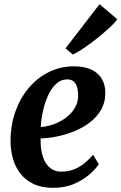

<svg xmlns="http://www.w3.org/2000/svg" viewBox="-20 -888 581 919"><path d="M453 -102Q439.5 -81 409.8 -54.5Q380 -28 336 -8.5Q292 11 234.5 11Q178.5 11 139.2 -8Q100 -27 76 -59.2Q52 -91.5 41.2 -131.5Q30.5 -171.5 30.5 -212.5Q30.5 -288.5 53.5 -353.5Q76.5 -418.5 117.5 -467Q158.5 -515.5 213.8 -543Q269 -570.5 333.5 -570.5Q385.5 -570.5 418.5 -554.2Q451.5 -538 467.5 -510.2Q483.5 -482.5 484 -448Q485 -400 464.5 -363.8Q444 -327.5 409.5 -301.5Q375 -275.5 333.5 -259Q292 -242.5 250.2 -234.2Q208.5 -226 174.5 -225.5Q173.5 -190.5 179.2 -161.5Q185 -132.5 197.2 -111.2Q209.5 -90 228.5 -78.2Q247.5 -66.5 273.5 -66.5Q308.5 -66.5 336.5 -78.2Q364.5 -90 386.5 -108.5Q408.5 -127 425.5 -147ZM303 -508Q271 -508 248 -486.2Q225 -464.5 209.5 -429.8Q194 -395 185.5 -355.5Q177 -316 175 -280Q196 -281 220.8 -288Q245.5 -295 269.5 -308Q293.5 -321 313 -339.5Q332.5 -358 343.8 -382.5Q355 -407 354 -436.5Q353 -472 340 -490Q327 -508 303 -508ZM293.5 -656.5 456.5 -868 541 -796Q535.5 -786 517.8 -768.5Q500 -751 475.2 -729.8Q450.5 -708.5 423.2 -688Q396 -667.5 371.2 -651.2Q346.5 -635 329 -627Z"/></svg>

Font: Merriweather
Style: Bold Italic
Weight: 700
Italic angle: -7.8°
Version: Version 2.101